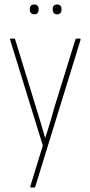

<svg xmlns="http://www.w3.org/2000/svg" viewBox="-20 -651 403 856"><path d="M118 185Q117 185 115.5 183.5Q114 182 115 180L171 -2L25 -474Q23 -479 27 -479H43Q47 -479 48 -474L140 -174Q151 -140 161 -105.5Q171 -71 181 -37H182Q193 -71 203.5 -105.5Q214 -140 223 -174L316 -474Q318 -479 321 -479H335Q341 -479 339 -473L137 182Q136 185 132 185ZM133 -587Q124 -587 118.5 -592.5Q113 -598 113 -606V-613Q113 -621 118.5 -626Q124 -631 133 -631Q142 -631 147 -626Q152 -621 152 -613V-606Q152 -598 147 -592.5Q142 -587 133 -587ZM235 -587Q226 -587 220.5 -592.5Q215 -598 215 -606V-613Q215 -621 220.5 -626Q226 -631 235 -631Q244 -631 249 -626Q254 -621 254 -613V-606Q254 -598 249 -592.5Q244 -587 235 -587Z"/></svg>

Font: Sofia Sans Condensed Thin
Style: Regular
Weight: 250
Version: Version 4.100